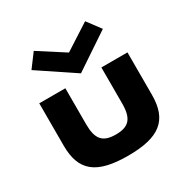

<svg xmlns="http://www.w3.org/2000/svg" viewBox="-180 -954 1103 1128"><g transform="rotate(-30 371.0 -390.5)"><path d="M614.2 -705 546.2 -796 372.2 -684 197.8 -796 129.8 -705 372.2 -543ZM248.8 -513H71.8V-226C71.8 -54 157.8 15 371 15C584.2 15 670.2 -54 670.2 -226V-513H493.2V-269C493.2 -168 460.5 -129 371 -129C281.5 -129 248.8 -168 248.8 -269Z"/></g></svg>

Font: Hussar
Style: BdSuprExt
Weight: 700
Foundry: Cannot Into Space Fonts
Version: Version 2.00